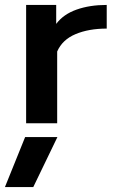

<svg xmlns="http://www.w3.org/2000/svg" viewBox="-46 -500 473 779"><path d="M60 -480H182V-403Q211 -442 264.5 -461Q318 -480 387 -480V-384Q314 -384 260.5 -361.5Q207 -339 186 -291V0H60ZM56 56H187L89 259H-26Z"/></svg>

Font: Prompt Medium
Style: Regular
Weight: 500
Designer: Katatrad Team
Foundry: CadsonDemak
Version: Version 1.000